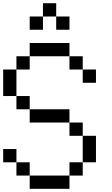

<svg xmlns="http://www.w3.org/2000/svg" viewBox="-20 -1187 707 1207"><path d="M0 -166.7V-250H83.3V-166.7ZM0 -583.3V-750H83.3V-583.3ZM333.3 -1000V-1083.3H416.7V-1000ZM333.3 -1166.7V-1083.3H250V-1166.7ZM250 -1000H166.7V-1083.3H250ZM583.3 -166.7H500V-333.3H583.3ZM583.3 -750V-666.7H500V-750ZM166.7 -166.7V-83.3H83.3V-166.7ZM166.7 -83.3H416.7V0H166.7ZM166.7 -416.7V-500H416.7V-416.7ZM166.7 -583.3V-500H83.3V-583.3ZM166.7 -833.3V-750H83.3V-833.3ZM166.7 -916.7H416.7V-833.3H166.7ZM500 -166.7V-83.3H416.7V-166.7ZM500 -416.7V-333.3H416.7V-416.7ZM500 -833.3V-750H416.7V-833.3Z"/></svg>

Font: Galmuri11 Regular
Style: Regular
Weight: 400
Designer: Minseo Lee (Quiple)
Version: Version 2.356;hotconv 1.1.0;makeotfexe 2.6.0 DEVELOPMENT